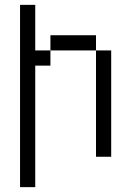

<svg xmlns="http://www.w3.org/2000/svg" viewBox="-20 -645 540 790"><path d="M125 -437.5H187.5V-375H125V125H62.5V-625H125ZM187.5 -500H375V-437.5H187.5ZM375 -437.5H437.5V0H375Z"/></svg>

Font: 寒蝉点阵体 16px
Style: Regular
Weight: 400
Designer: Designed by Warren2060
Foundry: ChillType
Version: Version 1.000